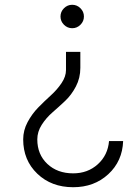

<svg xmlns="http://www.w3.org/2000/svg" viewBox="-20 -533 584 803"><path d="M247.5 -498.5Q262 -513 282 -513Q302 -513 316.5 -498.5Q331 -484 331 -464Q331 -444 316.5 -429.5Q302 -415 282 -415Q262 -415 247.5 -429.5Q233 -444 233 -464Q233 -484 247.5 -498.5ZM316 -249Q316 -207 297.5 -171.5Q279 -136 252.5 -111Q226 -86 199.5 -63Q173 -40 154.5 -11Q136 18 136 50Q136 113 178 152.5Q220 192 286 192Q347 192 389 154Q431 116 436 57H495Q492 141 433 195.5Q374 250 286 250Q195 250 136 193.5Q77 137 77 50Q77 12 95.5 -22.5Q114 -57 140 -83.5Q166 -110 192.5 -134Q219 -158 237.5 -185.5Q256 -213 256 -240V-316H316Z"/></svg>

Font: Oakes Grotesk Light
Style: Regular
Weight: 300
Designer: Samuel Oakes
Foundry: Samuel Oakes
Version: Version 1.000;PS 001.000;hotconv 1.0.88;makeotf.lib2.5.64775